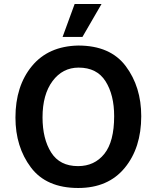

<svg xmlns="http://www.w3.org/2000/svg" viewBox="-20 -923 781 957"><path d="M352 -903H486L391 -739H292ZM57 -337Q57 -494 139 -593.5Q221 -693 370 -696Q530 -696 607 -593Q684 -490 684 -344Q684 -186 601.5 -86Q519 14 370 14Q211 14 134 -88.5Q57 -191 57 -337ZM192 -338Q192 -231 235 -163Q278 -95 369 -95Q451 -95 500 -156Q549 -217 549 -344Q549 -450 506 -518Q463 -586 372 -586Q292 -586 242 -519Q192 -452 192 -338Z"/></svg>

Font: Palanquin Dark
Style: Regular
Weight: 400
Designer: Pria Ravichandran
Version: Version 1.000